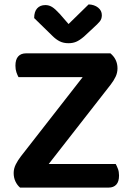

<svg xmlns="http://www.w3.org/2000/svg" viewBox="-20 -851 599 871"><path d="M71 0Q58 -11 50 -28Q42 -45 42 -66Q42 -86 51.5 -105Q61 -124 75 -142L355 -501H64Q59 -510 54.5 -523Q50 -536 50 -553Q50 -581 62.5 -595Q75 -609 98 -609H481Q513 -582 513 -541Q513 -521 504.5 -503Q496 -485 482 -467L201 -107H505Q510 -98 515 -85Q520 -72 520 -55Q520 -27 507.5 -13.5Q495 0 473 0ZM382 -831Q408 -830 425 -816.5Q442 -803 442 -782Q442 -765 432.5 -753.5Q423 -742 404 -725L361 -685Q341 -668 325.5 -661.5Q310 -655 291 -655Q268 -655 251 -663.5Q234 -672 218 -688L135 -769Q135 -798 148.5 -813Q162 -828 186 -828Q202 -828 216 -819.5Q230 -811 251 -788L291 -742Z"/></svg>

Font: Baloo 2 SemiBold
Style: Regular
Weight: 600
Designer: Sarang Kulkarni and Ek Type
Foundry: Ek Type
Version: Version 1.640;hotconv 1.0.111;makeotfexe 2.5.65597; ttfautoh